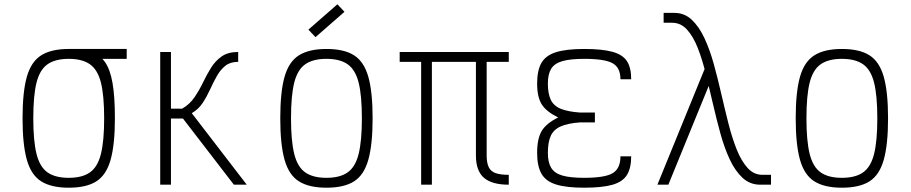

<svg xmlns="http://www.w3.org/2000/svg" viewBox="-20 -860 4240 894"><path d="M300 14Q219 14 172 -15.5Q125 -45 105 -116Q85 -187 85 -309Q85 -432 105 -502.5Q125 -573 172 -602.5Q219 -632 300 -632Q361 -632 402.5 -619Q444 -606 468.5 -571.5Q493 -537 504 -473.5Q515 -410 515 -309Q515 -187 495 -116Q475 -45 428.5 -15.5Q382 14 300 14ZM300 -32Q363 -32 399 -57.5Q435 -83 450 -143.5Q465 -204 465 -309Q465 -415 450 -475Q435 -535 399 -560.5Q363 -586 300 -586Q237 -586 201 -560.5Q165 -535 150 -475Q135 -415 135 -309Q135 -204 150 -143.5Q165 -83 201 -57.5Q237 -32 300 -32ZM300 -586V-632H570V-586Z M726 0V-618H776V-354H828Q863 -374 885.5 -407Q908 -440 925.5 -476.5Q943 -513 963 -545Q983 -577 1012.5 -597.5Q1042 -618 1089 -618V-572Q1052 -572 1029 -553.5Q1006 -535 989.5 -505.5Q973 -476 958 -443Q943 -410 923.5 -380.5Q904 -351 873 -333L1129 0H1069L832 -308H776V0Z M1500 14Q1419 14 1372 -15.5Q1325 -45 1305 -116Q1285 -187 1285 -309Q1285 -432 1305 -502.5Q1325 -573 1372 -602.5Q1419 -632 1500 -632Q1582 -632 1628.5 -602.5Q1675 -573 1695 -502.5Q1715 -432 1715 -309Q1715 -187 1695 -116Q1675 -45 1628.5 -15.5Q1582 14 1500 14ZM1500 -32Q1563 -32 1599 -57.5Q1635 -83 1650 -143.5Q1665 -204 1665 -309Q1665 -415 1650 -475Q1635 -535 1599 -560.5Q1563 -586 1500 -586Q1437 -586 1401 -560.5Q1365 -535 1350 -475Q1335 -415 1335 -309Q1335 -204 1350 -143.5Q1365 -83 1401 -57.5Q1437 -32 1500 -32ZM1449 -687 1416 -722 1551 -840 1584 -805Z M2349 0Q2270 0 2233 -32.5Q2196 -65 2196 -136V-618H2349V-572H1841V-618H2349V-572H2246V-136Q2246 -102 2255.5 -82Q2265 -62 2287.5 -54Q2310 -46 2349 -46ZM1941 0V-593H1991V0Z M2700 14Q2617 14 2569 -1Q2521 -16 2501 -51.5Q2481 -87 2481 -148Q2481 -215 2502.5 -250.5Q2524 -286 2579 -313Q2524 -340 2502.5 -374Q2481 -408 2481 -471Q2481 -532 2501 -567Q2521 -602 2569 -617Q2617 -632 2700 -632Q2783 -632 2831 -619Q2879 -606 2899 -575.5Q2919 -545 2919 -491H2869Q2869 -545 2832.5 -565.5Q2796 -586 2700 -586Q2636 -586 2599 -575.5Q2562 -565 2546.5 -540Q2531 -515 2531 -471Q2531 -424 2544.5 -395.5Q2558 -367 2591 -353.5Q2624 -340 2680 -336H2750V-290H2680Q2624 -286 2591 -271.5Q2558 -257 2544.5 -227.5Q2531 -198 2531 -148Q2531 -104 2546.5 -78.5Q2562 -53 2599 -42.5Q2636 -32 2700 -32Q2796 -32 2832.5 -53.5Q2869 -75 2869 -132H2919Q2919 -77 2899 -45Q2879 -13 2831 0.5Q2783 14 2700 14Z M3520 0Q3472 0 3437.5 -32Q3403 -64 3378 -117.5Q3353 -171 3334.5 -238Q3316 -305 3299.5 -377Q3283 -449 3266.5 -516Q3250 -583 3229 -636.5Q3208 -690 3179 -722Q3150 -754 3110 -754H3070V-800H3120Q3167 -800 3201 -768Q3235 -736 3260 -682.5Q3285 -629 3303.5 -562Q3322 -495 3338.5 -423Q3355 -351 3372 -284Q3389 -217 3410.5 -163.5Q3432 -110 3461 -78Q3490 -46 3530 -46H3570V0ZM3041 0 3274 -571 3293 -492 3092 0Z M3900 14Q3819 14 3772 -15.5Q3725 -45 3705 -116Q3685 -187 3685 -309Q3685 -432 3705 -502.5Q3725 -573 3772 -602.5Q3819 -632 3900 -632Q3982 -632 4028.5 -602.5Q4075 -573 4095 -502.5Q4115 -432 4115 -309Q4115 -187 4095 -116Q4075 -45 4028.5 -15.5Q3982 14 3900 14ZM3900 -32Q3963 -32 3999 -57.5Q4035 -83 4050 -143.5Q4065 -204 4065 -309Q4065 -415 4050 -475Q4035 -535 3999 -560.5Q3963 -586 3900 -586Q3837 -586 3801 -560.5Q3765 -535 3750 -475Q3735 -415 3735 -309Q3735 -204 3750 -143.5Q3765 -83 3801 -57.5Q3837 -32 3900 -32Z"/></svg>

Font: Victor Mono Thin
Style: Regular
Weight: 100
Monospace: yes
Designer: Rune Bjørnerås
Version: Version 1.561;gftools[0.9.30]